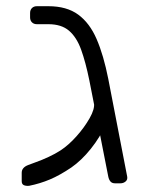

<svg xmlns="http://www.w3.org/2000/svg" viewBox="-20 -591 470 619"><path d="M351 0Q341 0 336 -6Q331 -12 329 -22L268 -332Q256 -391 241.5 -431Q227 -471 202.5 -492Q178 -513 136 -513H99Q89 -513 83 -519Q77 -525 77 -535V-549Q77 -559 83 -565Q89 -571 99 -571H136Q195 -571 232 -544Q269 -517 291.5 -465Q314 -413 329 -337L390 -22Q392 -12 385 -6Q378 0 368 0ZM210 -51Q173 -26 141 -12.5Q109 1 74 8Q64 9 57 6Q50 3 50 -7V-34Q50 -51 71 -59Q78 -62 96.5 -68.5Q115 -75 136.5 -85Q158 -95 175 -106Q201 -123 226.5 -151.5Q252 -180 269 -210Q286 -240 283 -259L341 -271Q341 -234 322 -191.5Q303 -149 273 -111.5Q243 -74 210 -51Z"/></svg>

Font: Rubik Light Light
Style: Regular
Weight: 300
Version: Version 2.101